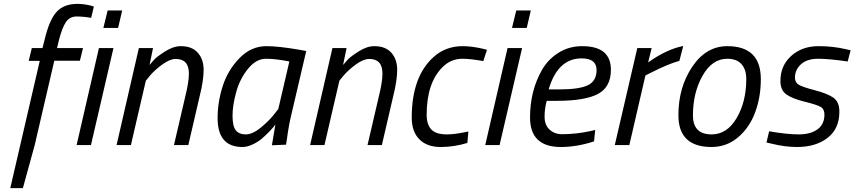

<svg xmlns="http://www.w3.org/2000/svg" viewBox="-20 -748 4406 990"><path d="M380 -728Q414 -728 452 -718L464 -714L450 -656Q410 -663 375 -663Q340 -663 320.5 -635Q301 -607 284 -542L274 -500H408L392 -435H260L159 0L98 222H33L185 -434H128L144 -500H199L210 -543Q234 -645 271.5 -686.5Q309 -728 380 -728Z M375 0 490 -500H565L449 0ZM513 -604 535 -694H610L589 -604Z M912 -510Q970 -510 1000 -476Q1030 -442 1030 -388Q1030 -334 1010 -254L951 0H877L935 -249Q954 -325 954 -369Q954 -444 886 -444Q856 -444 817.5 -416Q779 -388 755 -360L732 -332L655 0H581L696 -500H769L751 -413Q760 -424 774.5 -440Q789 -456 831.5 -483Q874 -510 912 -510Z M1230 10Q1102 10 1102 -139Q1102 -222 1128.5 -304.5Q1155 -387 1215 -448.5Q1275 -510 1354 -510Q1415 -510 1521 -492L1559 -485L1483 -160Q1469 -104 1459 -28L1455 -2L1382 1Q1396 -85 1400 -106Q1395 -97 1370.5 -71.5Q1346 -46 1327 -30.5Q1308 -15 1281 -2.5Q1254 10 1230 10ZM1472 -431Q1402 -445 1351.5 -445Q1301 -445 1259 -393.5Q1217 -342 1198 -273.5Q1179 -205 1179 -151Q1179 -97 1196 -76Q1213 -55 1247 -55Q1281 -55 1321.5 -87.5Q1362 -120 1389 -153L1415 -186Z M1910 -510Q1968 -510 1998 -476Q2028 -442 2028 -388Q2028 -334 2008 -254L1949 0H1875L1933 -249Q1952 -325 1952 -369Q1952 -444 1884 -444Q1854 -444 1815.5 -416Q1777 -388 1753 -360L1730 -332L1653 0H1579L1694 -500H1767L1749 -413Q1758 -424 1772.5 -440Q1787 -456 1829.5 -483Q1872 -510 1910 -510Z M2366 -510Q2413 -510 2473 -496L2491 -491L2472 -433Q2407 -445 2364 -445Q2304 -445 2261 -401Q2180 -320 2180 -156Q2180 -106 2204 -80.5Q2228 -55 2283 -55Q2322 -55 2375 -66L2395 -70L2390 -11Q2321 10 2251.5 10Q2182 10 2142.5 -29.5Q2103 -69 2103 -142Q2103 -356 2219 -457Q2280 -510 2366 -510Z M2482 0 2597 -500H2672L2556 0ZM2620 -604 2642 -694H2717L2696 -604Z M2878 -56Q2949 -56 3024 -72L3049 -78L3043 -19Q2954 10 2872 10Q2713 10 2713 -142Q2713 -281 2776 -390Q2808 -444 2861.5 -477Q2915 -510 2982 -510Q3130 -510 3130 -388Q3130 -299 3063 -263.5Q2996 -228 2850 -228H2799Q2788 -189 2788 -146Q2788 -103 2814 -79.5Q2840 -56 2878 -56ZM2864 -287Q2966 -287 3011 -308.5Q3056 -330 3056 -387Q3056 -447 2979 -447Q2856 -447 2809 -287Z M3150 0 3266 -500H3340L3322 -426Q3415 -493 3503 -511L3483 -434Q3429 -420 3338 -374L3308 -359L3225 0Z M3730 -510Q3903 -510 3903 -340Q3903 -247 3873.5 -168Q3844 -89 3785 -39.5Q3726 10 3649 10Q3478 10 3478 -154Q3478 -298 3549.5 -404Q3621 -510 3730 -510ZM3649 -55Q3729 -55 3778.5 -139.5Q3828 -224 3828 -341Q3828 -389 3803.5 -417Q3779 -445 3730 -445Q3652 -445 3602.5 -357.5Q3553 -270 3553 -153Q3553 -55 3649 -55Z M4351 -431Q4256 -445 4198.5 -445Q4141 -445 4110 -416.5Q4079 -388 4079 -348Q4079 -324 4097 -312Q4115 -300 4180.5 -283Q4246 -266 4277 -244.5Q4308 -223 4308 -172Q4308 -84 4247 -37Q4186 10 4090 10Q4026 10 3955 -8L3932 -13L3946 -71Q4038 -55 4098.5 -55Q4159 -55 4195 -81Q4231 -107 4231 -157Q4231 -185 4212 -196.5Q4193 -208 4129.5 -223.5Q4066 -239 4035 -261Q4004 -283 4004 -330Q4004 -410 4060 -460Q4116 -510 4201 -510Q4276 -510 4343 -494L4366 -489Z"/></svg>

Font: Titillium Web
Style: Italic
Weight: 400
Italic angle: -13°
Version: Version 1.002;PS 57.000;hotconv 1.0.70;makeotf.lib2.5.55311